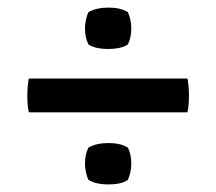

<svg xmlns="http://www.w3.org/2000/svg" viewBox="-20 -546 570 506"><path d="M213 -429Q204 -447 204 -470.5Q204 -494 213 -514Q234 -526 266 -526Q298 -526 317 -514Q326 -494 326 -470.5Q326 -447 317 -429Q300 -417 265 -417Q230 -417 213 -429ZM213 -72Q204 -92 204 -115.5Q204 -139 213 -157Q234 -169 266 -169Q298 -169 317 -157Q326 -139 326 -115.5Q326 -92 317 -72Q300 -60 266 -60Q232 -60 213 -72ZM474 -250H56Q52 -267 52 -293Q52 -319 56 -339H474Q478 -319 478 -293Q478 -267 474 -250Z"/></svg>

Font: Signika
Style: Regular
Weight: 400
Designer: Anna Giedrys
Foundry: Anna Giedrys
Version: Version 1.001